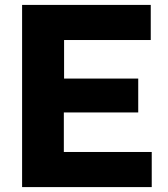

<svg xmlns="http://www.w3.org/2000/svg" viewBox="-20 -762 684 782"><path d="M70 -742H594V-599H241V-442H543V-304H240V-143H598V0H70Z"/></svg>

Font: Morrison
Style: Bold
Weight: 700
Designer: Pablo Impallari, Rodrigo Fuenzalida (Modified by Dan O. Williams)
Version: Version 0.03;June 6, 2019;FontCreator 11.5.0.2425 64-bit; tt